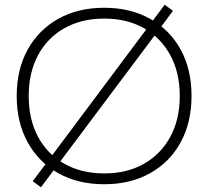

<svg xmlns="http://www.w3.org/2000/svg" viewBox="-20 -773 837 816"><path d="M154 23 119 -3 180 -84 621 -674 680 -753 715 -727 655 -646 213 -56ZM423 10Q311 10 227.5 -37Q144 -84 97.5 -168.5Q51 -253 51 -365Q51 -478 97.5 -562Q144 -646 227.5 -693Q311 -740 423 -740Q534 -740 618 -693Q702 -646 748 -562Q794 -478 794 -365Q794 -253 748 -168.5Q702 -84 618 -37Q534 10 423 10ZM423 -36Q520 -36 592 -77Q664 -118 704 -192Q744 -266 744 -365Q744 -464 704 -538Q664 -612 592 -653Q520 -694 423 -694Q326 -694 253.5 -653Q181 -612 141.5 -538Q102 -464 102 -365Q102 -266 141.5 -192Q181 -118 253.5 -77Q326 -36 423 -36Z"/></svg>

Font: M PLUS 1 Light
Style: Regular
Weight: 300
Designer: Coji Morishita
Foundry: UNDERFOREST DESIGN
Version: Version 1.001